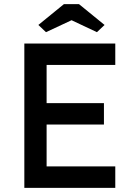

<svg xmlns="http://www.w3.org/2000/svg" viewBox="-20 -911 654 931"><path d="M98 0V-700H539V-596H206V-411H484V-307H206V-104H539V0ZM290 -891H363L487 -790L450 -755L327 -813L203 -755L166 -790Z"/></svg>

Font: Mach
Style: Regular
Weight: 400
Version: Version 1.002